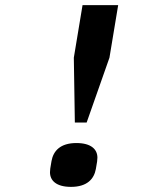

<svg xmlns="http://www.w3.org/2000/svg" viewBox="-20 -718 640 749"><path d="M318 -240 407 -493 441 -698H302L268 -493L272 -240ZM257 11C320 11 347 -20 354 -59C359 -86 360 -95 360 -103C360 -135 336 -160 278 -160C215 -160 188 -129 181 -90C176 -63 175 -54 175 -46C175 -14 199 11 257 11Z"/></svg>

Font: IBM Plex Mono SmBld
Style: Italic
Weight: 600
Italic angle: -9.5°
Monospace: yes
Designer: Mike Abbink, Paul van der Laan, Pieter van Rosmalen
Foundry: Bold Monday
Version: Version 2.004